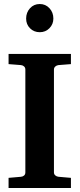

<svg xmlns="http://www.w3.org/2000/svg" viewBox="-20 -941 398 961"><path d="M335 0H22.9V-50.8L85 -56.2Q94.7 -57.1 100.8 -62.7Q106.9 -68.4 106.9 -78.1V-592.8Q106.9 -602.5 100.6 -608.4Q94.2 -614.3 85 -615.2L22.9 -620.1V-670.9H335V-620.1L272.9 -615.2Q263.7 -614.3 256.8 -608.2Q250 -602.1 250 -592.8V-78.1Q250 -68.8 256.8 -63Q263.7 -57.1 272.9 -56.2L335 -50.8ZM247.1 -848.1Q247.1 -819.8 227.5 -799.8Q208 -779.8 179.2 -779.8Q149.9 -779.8 130.4 -799.3Q110.8 -818.8 110.8 -848.1Q110.8 -878.4 130.1 -899.7Q149.4 -920.9 179.2 -920.9Q208 -920.9 227.5 -899.9Q247.1 -878.9 247.1 -848.1Z"/></svg>

Font: Veleka
Style: Bold
Weight: 700
Designer: Stefan Peev, Context Ltd, 2016; SIL International, 1997-2014.
Foundry: Stefan Peev, Context Ltd, 2016
Version: Version 1.000